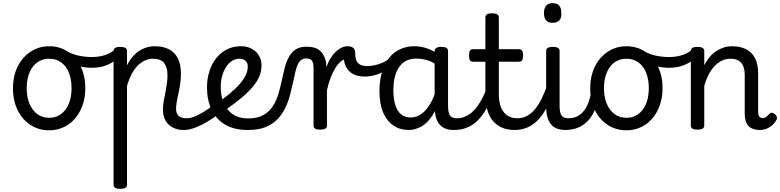

<svg xmlns="http://www.w3.org/2000/svg" viewBox="-20 -815 4994 1229"><path d="M295 19Q228 19 175.5 -15Q123 -49 93 -109.5Q63 -170 63 -250Q63 -309 80 -358Q97 -407 128.5 -443Q160 -479 202 -499Q244 -519 295 -519Q362 -519 414 -484.5Q466 -450 496 -389.5Q526 -329 526 -251Q526 -204 515 -163Q504 -122 483.5 -88.5Q463 -55 434.5 -31Q406 -7 370.5 6Q335 19 295 19ZM295 -61Q328 -61 354 -74.5Q380 -88 399 -113Q418 -138 428 -173Q438 -208 438 -251Q438 -308 420.5 -350.5Q403 -393 371 -416Q339 -439 295 -439Q263 -439 236 -426Q209 -413 190 -387.5Q171 -362 161 -327.5Q151 -293 151 -250Q151 -193 169 -150.5Q187 -108 219 -84.5Q251 -61 295 -61Z M567 -381Q523 -381 477.5 -393.5Q432 -406 370 -440Q357 -446 355 -457.5Q353 -469 358 -479.5Q363 -490 372.5 -495Q382 -500 393 -494Q436 -470 478 -460Q520 -450 570 -450Q601 -450 629 -456Q657 -462 680.5 -474Q704 -486 719 -503Q727 -511 736 -507.5Q745 -504 752 -494.5Q759 -485 759.5 -473.5Q760 -462 751 -454Q720 -427 690.5 -411Q661 -395 631 -388Q601 -381 567 -381Z M749 394Q728 394 717.5 387.5Q707 381 707 368V-489Q707 -502 717.5 -508.5Q728 -515 749 -515Q771 -515 782 -508.5Q793 -502 793 -489V-397Q814 -439 842 -466Q870 -493 903 -506Q936 -519 971 -519Q1020 -519 1057.5 -501.5Q1095 -484 1116.5 -445.5Q1138 -407 1138 -343Q1138 -316 1135 -290.5Q1132 -265 1127 -241Q1122 -217 1117.5 -195.5Q1113 -174 1110 -154.5Q1107 -135 1107 -118Q1107 -89 1123 -73.5Q1139 -58 1178 -58Q1192 -58 1198.5 -46.5Q1205 -35 1203.5 -20.5Q1202 -6 1191 5.5Q1180 17 1159 17Q1095 17 1059 -18Q1023 -53 1023 -113Q1023 -131 1025.5 -151Q1028 -171 1033 -193.5Q1038 -216 1042 -239.5Q1046 -263 1049 -287Q1052 -311 1052 -334Q1052 -384 1030.5 -411.5Q1009 -439 959 -439Q934 -439 909.5 -428.5Q885 -418 863 -396.5Q841 -375 823.5 -342Q806 -309 793 -265V368Q793 381 782 387.5Q771 394 749 394Z M1159 17Q1145 17 1138.5 5.5Q1132 -6 1133.5 -20.5Q1135 -35 1146 -46.5Q1157 -58 1178 -58Q1198 -58 1225.5 -69Q1253 -80 1285.5 -100Q1318 -120 1353 -147Q1366 -158 1377.5 -154.5Q1389 -151 1395.5 -140Q1402 -129 1401.5 -115.5Q1401 -102 1389 -92Q1345 -58 1303 -33.5Q1261 -9 1224 4Q1187 17 1159 17Z M1358 -146Q1411 -183 1450 -215.5Q1489 -248 1514.5 -277.5Q1540 -307 1553 -334.5Q1566 -362 1566 -387Q1566 -415 1550.5 -427Q1535 -439 1511 -439Q1486 -439 1464.5 -425Q1443 -411 1427 -386Q1411 -361 1402 -328.5Q1393 -296 1393 -260Q1393 -210 1406 -172Q1419 -134 1442.5 -108Q1466 -82 1497.5 -69.5Q1529 -57 1567 -57Q1582 -57 1589 -45.5Q1596 -34 1596 -19.5Q1596 -5 1589 6Q1582 17 1567 17Q1478 17 1420 -18Q1362 -53 1333.5 -114.5Q1305 -176 1305 -255Q1305 -310 1320 -358Q1335 -406 1364 -442.5Q1393 -479 1433 -499Q1473 -519 1523 -519Q1561 -519 1590.5 -503.5Q1620 -488 1637 -460Q1654 -432 1654 -395Q1654 -361 1641 -328.5Q1628 -296 1600 -262Q1572 -228 1529 -191.5Q1486 -155 1427 -114Z M1567 17Q1548 17 1539 6Q1530 -5 1530 -19.5Q1530 -34 1539 -45.5Q1548 -57 1567 -57Q1629 -57 1667 -79Q1705 -101 1728 -137.5Q1751 -174 1763.5 -218.5Q1776 -263 1786 -309Q1794 -349 1804 -386Q1814 -423 1830.5 -452.5Q1847 -482 1873.5 -499Q1900 -516 1942 -516Q1952 -516 1956.5 -504.5Q1961 -493 1960 -478.5Q1959 -464 1953.5 -452.5Q1948 -441 1939 -441Q1920 -441 1907 -430.5Q1894 -420 1885.5 -401Q1877 -382 1870.5 -354.5Q1864 -327 1857 -293Q1848 -253 1837 -209.5Q1826 -166 1807 -126Q1788 -86 1757.5 -53.5Q1727 -21 1681 -2Q1635 17 1567 17Z M2029 15Q2008 15 1997.5 8.5Q1987 2 1987 -11V-377Q1987 -413 1976.5 -427Q1966 -441 1939 -441Q1924 -441 1917 -452.5Q1910 -464 1910 -478.5Q1910 -493 1918 -504.5Q1926 -516 1941 -516Q1971 -516 1993 -509.5Q2015 -503 2030 -489Q2045 -475 2054.5 -455.5Q2064 -436 2068 -410L2069 -385Q2081 -419 2097 -444Q2113 -469 2131 -485.5Q2149 -502 2167.5 -510.5Q2186 -519 2204 -519Q2223 -519 2232.5 -507Q2242 -495 2242 -479Q2242 -463 2232.5 -451Q2223 -439 2204 -439Q2185 -439 2165.5 -424.5Q2146 -410 2128.5 -382.5Q2111 -355 2096.5 -318Q2082 -281 2073 -237V-11Q2073 2 2062 8.5Q2051 15 2029 15Z M2314 -325Q2269 -325 2238.5 -342Q2208 -359 2193 -391.5Q2178 -424 2178 -472L2205 -519Q2227 -519 2240.5 -509Q2254 -499 2254 -472Q2254 -445 2261.5 -427Q2269 -409 2287 -400.5Q2305 -392 2334 -392Q2352 -392 2379 -397.5Q2406 -403 2434.5 -416.5Q2463 -430 2487 -453Q2496 -463 2508.5 -458.5Q2521 -454 2525.5 -442Q2530 -430 2517 -417Q2490 -389 2456.5 -368Q2423 -347 2386.5 -336Q2350 -325 2314 -325Z M2596 17Q2541 17 2499 -11Q2457 -39 2433 -94Q2409 -149 2409 -232Q2409 -284 2419 -328.5Q2429 -373 2447.5 -408.5Q2466 -444 2493.5 -468.5Q2521 -493 2556 -506Q2591 -519 2634 -519Q2675 -519 2717 -504Q2759 -489 2794 -462V-386Q2754 -418 2717 -429Q2680 -440 2644 -440Q2617 -440 2594 -432Q2571 -424 2553.5 -407.5Q2536 -391 2523.5 -366.5Q2511 -342 2504.5 -309.5Q2498 -277 2498 -235Q2498 -183 2510 -144Q2522 -105 2546.5 -84Q2571 -63 2610 -63Q2647 -63 2680 -87.5Q2713 -112 2739.5 -160.5Q2766 -209 2783 -282L2800 -217Q2782 -130 2749.5 -78.5Q2717 -27 2677 -5Q2637 17 2596 17ZM2886 17Q2855 17 2832 8.5Q2809 0 2793.5 -18.5Q2778 -37 2770 -65.5Q2762 -94 2762 -135V-487Q2762 -501 2773 -508Q2784 -515 2805 -515Q2827 -515 2837.5 -508.5Q2848 -502 2848 -488V-138Q2848 -94 2860 -76Q2872 -58 2905 -58Q2915 -58 2920 -46.5Q2925 -35 2923.5 -20.5Q2922 -6 2913 5.5Q2904 17 2886 17Z M2886 17Q2872 17 2865.5 5.5Q2859 -6 2860.5 -20.5Q2862 -35 2873 -46.5Q2884 -58 2905 -58Q2935 -58 2962.5 -71Q2990 -84 3014 -109Q3038 -134 3060 -173Q3082 -212 3101 -264Q3106 -279 3118.5 -278Q3131 -277 3140 -268Q3149 -259 3146 -248Q3125 -180 3099.5 -130.5Q3074 -81 3042 -48Q3010 -15 2971.5 1Q2933 17 2886 17Z M3274 17Q3228 17 3193.5 2Q3159 -13 3135 -41.5Q3111 -70 3099 -112.5Q3087 -155 3087 -211V-420H3009Q2995 -420 2988.5 -429Q2982 -438 2982 -460Q2982 -483 2988.5 -491.5Q2995 -500 3009 -500H3087V-704Q3087 -717 3097.5 -723.5Q3108 -730 3130 -730Q3151 -730 3162 -723.5Q3173 -717 3173 -704V-500H3300Q3315 -500 3321.5 -491.5Q3328 -483 3328 -460Q3328 -438 3321.5 -429Q3315 -420 3300 -420H3173V-214Q3173 -176 3180.5 -147.5Q3188 -119 3203 -99Q3218 -79 3240.5 -68.5Q3263 -58 3292 -58Q3306 -58 3313 -46.5Q3320 -35 3318.5 -20.5Q3317 -6 3306 5.5Q3295 17 3274 17Z M3274 17Q3260 17 3253.5 5.5Q3247 -6 3248.5 -20.5Q3250 -35 3261 -46.5Q3272 -58 3293 -58Q3322 -58 3349 -71Q3376 -84 3400 -111Q3424 -138 3445 -179.5Q3466 -221 3485 -276Q3490 -291 3502 -290.5Q3514 -290 3523.5 -280.5Q3533 -271 3530 -259Q3510 -189 3484.5 -137Q3459 -85 3427.5 -51Q3396 -17 3358 0Q3320 17 3274 17Z M3600 17Q3570 17 3546.5 8.5Q3523 0 3507.5 -18.5Q3492 -37 3484 -65.5Q3476 -94 3476 -135V-489Q3476 -502 3486.5 -508.5Q3497 -515 3518 -515Q3540 -515 3551 -508.5Q3562 -502 3562 -489V-138Q3562 -94 3574 -76Q3586 -58 3619 -58Q3633 -58 3640 -46.5Q3647 -35 3645.5 -20.5Q3644 -6 3633 5.5Q3622 17 3600 17ZM3518 -669Q3490 -669 3476 -684.5Q3462 -700 3462 -731Q3462 -763 3476 -779Q3490 -795 3518 -795Q3546 -795 3559.5 -779Q3573 -763 3573 -731Q3575 -700 3560.5 -684.5Q3546 -669 3518 -669Z M3599 17Q3585 17 3578.5 5.5Q3572 -6 3573.5 -20.5Q3575 -35 3586 -46.5Q3597 -58 3618 -58Q3645 -58 3667.5 -67Q3690 -76 3708.5 -95Q3727 -114 3740.5 -144Q3754 -174 3762 -215Q3765 -230 3778 -233.5Q3791 -237 3803 -232Q3815 -227 3813 -212Q3805 -153 3786.5 -109.5Q3768 -66 3740.5 -38.5Q3713 -11 3677.5 3Q3642 17 3599 17Z M3990 19Q3923 19 3870.5 -15Q3818 -49 3788 -109.5Q3758 -170 3758 -250Q3758 -309 3775 -358Q3792 -407 3823.5 -443Q3855 -479 3897 -499Q3939 -519 3990 -519Q4057 -519 4109 -484.5Q4161 -450 4191 -389.5Q4221 -329 4221 -251Q4221 -204 4210 -163Q4199 -122 4178.5 -88.5Q4158 -55 4129.5 -31Q4101 -7 4065.5 6Q4030 19 3990 19ZM3990 -61Q4023 -61 4049 -74.5Q4075 -88 4094 -113Q4113 -138 4123 -173Q4133 -208 4133 -251Q4133 -308 4115.5 -350.5Q4098 -393 4066 -416Q4034 -439 3990 -439Q3958 -439 3931 -426Q3904 -413 3885 -387.5Q3866 -362 3856 -327.5Q3846 -293 3846 -250Q3846 -193 3864 -150.5Q3882 -108 3914 -84.5Q3946 -61 3990 -61Z M4262 -381Q4218 -381 4172.5 -393.5Q4127 -406 4065 -440Q4052 -446 4050 -457.5Q4048 -469 4053 -479.5Q4058 -490 4067.5 -495Q4077 -500 4088 -494Q4131 -470 4173 -460Q4215 -450 4265 -450Q4296 -450 4324 -456Q4352 -462 4375.5 -474Q4399 -486 4414 -503Q4422 -511 4431 -507.5Q4440 -504 4447 -494.5Q4454 -485 4454.5 -473.5Q4455 -462 4446 -454Q4415 -427 4385.5 -411Q4356 -395 4326 -388Q4296 -381 4262 -381Z M4845 17Q4819 17 4800.5 10Q4782 3 4770 -10Q4758 -23 4752.5 -43Q4747 -63 4747 -88V-334Q4747 -368 4737.5 -391.5Q4728 -415 4708 -427Q4688 -439 4654 -439Q4629 -439 4605 -428.5Q4581 -418 4559 -397Q4537 -376 4519 -343Q4501 -310 4488 -265V-11Q4488 2 4477 8.5Q4466 15 4444 15Q4423 15 4412.5 8.5Q4402 2 4402 -11V-489Q4402 -502 4412.5 -508.5Q4423 -515 4444 -515Q4466 -515 4477 -508.5Q4488 -502 4488 -489V-398Q4504 -428 4523.5 -451Q4543 -474 4566.5 -489Q4590 -504 4614.5 -511.5Q4639 -519 4666 -519Q4715 -519 4752.5 -501.5Q4790 -484 4811.5 -445.5Q4833 -407 4833 -343V-99Q4833 -85 4836.5 -76Q4840 -67 4846.5 -63Q4853 -59 4862 -59Q4871 -59 4878 -62.5Q4885 -66 4892 -73Q4899 -80 4907 -88Q4914 -95 4923.5 -92.5Q4933 -90 4942 -83Q4951 -74 4953 -64.5Q4955 -55 4949 -46Q4938 -26 4921.5 -12Q4905 2 4885.5 9.5Q4866 17 4845 17Z"/></svg>

Font: Playwrite HR Lijeva
Style: Regular
Weight: 400
Designer: Veronika Burian, José Scaglione
Foundry: TypeTogether
Version: Version 1.002